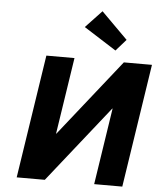

<svg xmlns="http://www.w3.org/2000/svg" viewBox="-63 -1034 906 1087"><g transform="rotate(5 390.0 -490.5)"><path d="M579.9 -435.6 513.3 -0.4H673.1L780.4 -701.7H620.6L275.2 -266.5H273.5L340.1 -701.7H180.3L73 -0.4H232.8L578.2 -435.6ZM625 -830 475.3 -979.6 383 -881.8 567.3 -764.5Z"/></g></svg>

Font: Sztylet
Style: BdObl
Weight: 700
Foundry: Cannot Into Space Fonts, PlusOne Fonts
Version: Version 0.12